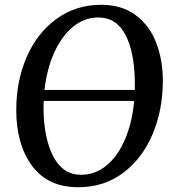

<svg xmlns="http://www.w3.org/2000/svg" viewBox="-20 -773 729 803"><path d="M661 -435Q661 -313 618 -211.5Q575 -110 495 -50Q415 10 307 10Q180 10 114 -79.5Q48 -169 48 -313Q48 -435 92 -535.5Q136 -636 217 -694.5Q298 -753 403 -753Q489 -753 547 -710Q605 -667 633 -595Q661 -523 661 -435ZM544 -431Q542 -557 504 -628.5Q466 -700 391 -700Q333 -700 285.5 -661Q238 -622 207 -553.5Q176 -485 166 -397H544ZM162 -314Q164 -193 203.5 -117.5Q243 -42 319 -42Q378 -42 425.5 -81Q473 -120 503 -190.5Q533 -261 541 -351H163Q162 -339 162 -314Z"/></svg>

Font: Koeln Type Serif
Style: Italic
Weight: 400
Italic angle: -8°
Designer: Eben Sorkin
Foundry: Eben Sorkin
Version: Version 2.002